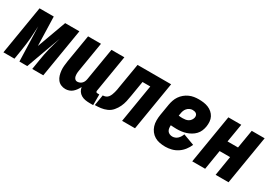

<svg xmlns="http://www.w3.org/2000/svg" viewBox="-12 -1149 2504 1778"><g transform="rotate(30 1240.5 -260.0)"><path d="M-19 0 67 -520H219L228 -210L341 -520H493L407 0H289L306 -104Q311 -137 317.5 -170.5Q324 -204 332.5 -237Q341 -270 350.5 -303Q360 -336 370 -370L236 0H152L140 -370Q138 -336 136.5 -303Q135 -270 132.5 -237Q130 -204 125.5 -170.5Q121 -137 116 -104L99 0Z M647 8Q621 8 598.5 -2Q576 -12 561.5 -31Q547 -50 540 -73.5Q533 -97 530.5 -122Q528 -147 530.5 -173Q533 -199 537 -225L586 -520H724L672 -206Q670 -195 669 -185Q668 -175 668 -164.5Q668 -154 670 -144Q672 -134 676.5 -125.5Q681 -117 689 -111.5Q697 -106 708 -106Q721 -106 734.5 -111.5Q748 -117 757.5 -127.5Q767 -138 772 -151Q777 -164 779 -178L836 -520H974L909 -126Q908 -122 908.5 -118Q909 -114 911.5 -111Q914 -108 917.5 -107Q921 -106 925 -106H945V8H906Q882 8 859 4Q836 0 816.5 -11.5Q797 -23 784.5 -42Q772 -61 769 -84Q760 -66 748 -49Q736 -32 720.5 -18.5Q705 -5 685.5 1.5Q666 8 647 8Z M958 0 977 -114Q992 -114 1007.5 -120Q1023 -126 1033 -139Q1043 -152 1049 -167Q1055 -182 1059 -197Q1063 -212 1066 -227Q1069 -242 1071 -258L1115 -520H1474L1388 0H1250L1317 -406H1234L1207 -243Q1202 -211 1195 -179.5Q1188 -148 1174 -118Q1160 -88 1137.5 -61.5Q1115 -35 1084 -21.5Q1053 -8 1021 -4Q989 0 958 0Z M1715 8Q1684 8 1654.5 2.5Q1625 -3 1600.5 -17.5Q1576 -32 1558.5 -55Q1541 -78 1532.5 -105.5Q1524 -133 1524 -163.5Q1524 -194 1529 -225L1549 -345Q1553 -369 1561.5 -394Q1570 -419 1585 -441Q1600 -463 1621 -480.5Q1642 -498 1666.5 -509Q1691 -520 1716 -524Q1741 -528 1766 -528Q1793 -528 1819 -524.5Q1845 -521 1868.5 -511.5Q1892 -502 1911 -485.5Q1930 -469 1941.5 -447Q1953 -425 1955 -398.5Q1957 -372 1953 -346Q1949 -321 1939 -297Q1929 -273 1911 -254Q1893 -235 1869.5 -221.5Q1846 -208 1822 -200.5Q1798 -193 1773.5 -190Q1749 -187 1724 -187Q1709 -187 1693 -188Q1677 -189 1661 -190Q1660 -174 1662 -158.5Q1664 -143 1672 -131Q1680 -119 1694.5 -112.5Q1709 -106 1724 -106Q1739 -106 1753.5 -111.5Q1768 -117 1779.5 -128Q1791 -139 1799 -152.5Q1807 -166 1812 -180L1931 -136Q1918 -105 1896 -76.5Q1874 -48 1844.5 -28.5Q1815 -9 1781.5 -0.5Q1748 8 1715 8ZM1724 -301Q1739 -301 1754 -303.5Q1769 -306 1783 -314Q1797 -322 1806 -335.5Q1815 -349 1818 -363Q1820 -375 1817 -385.5Q1814 -396 1806 -402.5Q1798 -409 1787.5 -411.5Q1777 -414 1766 -414Q1750 -414 1734.5 -406.5Q1719 -399 1708 -386Q1697 -373 1691.5 -357.5Q1686 -342 1684 -326L1680 -304Q1691 -302 1702 -301.5Q1713 -301 1724 -301Z M2000 0 2086 -520H2224L2191 -323H2303L2336 -520H2474L2388 0H2250L2284 -209H2172L2138 0Z"/></g></svg>

Font: Iosevka Term Curly Heavy
Style: Italic
Weight: 900
Italic angle: -9°
Designer: Belleve Invis
Foundry: Belleve Invis
Version: Version 32.3.0